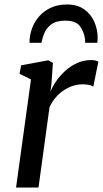

<svg xmlns="http://www.w3.org/2000/svg" viewBox="-20 -835 458 855"><path d="M51.5 0 118 -481.5 67 -506.5 74 -544 195 -566.5 215.5 -555 209.5 -466 204.5 -426Q213 -448.5 229.8 -473Q246.5 -497.5 270 -519Q293.5 -540.5 323 -554Q352.5 -567.5 385.5 -567.5Q394.5 -567.5 404 -565.8Q413.5 -564 418 -560L395.5 -449.5Q390 -453.5 377.8 -456.5Q365.5 -459.5 347 -459.5Q327 -459.5 306.5 -453.2Q286 -447 266 -434.2Q246 -421.5 229.2 -402.5Q212.5 -383.5 200.5 -357.5L151.5 0ZM111.5 -644.5Q111.5 -648.5 111.5 -652.5Q111.5 -656.5 112 -660Q114 -687.5 125 -714.8Q136 -742 156.8 -764.8Q177.5 -787.5 207.8 -801.2Q238 -815 278.5 -815Q324.5 -815 354.8 -793.5Q385 -772 400 -737.8Q415 -703.5 415 -665Q415 -661 414.2 -654.8Q413.5 -648.5 413 -644.5H359Q359 -649 359.2 -653.2Q359.5 -657.5 358.5 -662Q354 -694 336 -718.5Q318 -743 270.5 -743Q230.5 -743 208.5 -726.5Q186.5 -710 177.2 -687Q168 -664 164.5 -644.5Z"/></svg>

Font: Merriweather Light 18pt
Style: Italic
Weight: 400
Italic angle: -7.8°
Version: Version 2.101